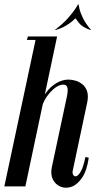

<svg xmlns="http://www.w3.org/2000/svg" viewBox="-46 -869 474 895"><path d="M63.5 -17.5 136.2 -359.2Q145 -404 167 -434.8Q189 -465.5 217.2 -481.8Q245.5 -498 272.8 -498Q288.8 -498 306.6 -492.8Q324.5 -487.5 339.1 -475.2Q353.8 -463 360.1 -443Q366.5 -423 361 -393.8L293.5 -75.5Q290 -61 295.8 -52.8Q301.5 -44.5 311.2 -48.2Q321 -52 332.1 -72.6Q343.2 -93.2 352.2 -137.2L367.8 -133.8Q359 -73.5 336.8 -40.8Q314.5 -8 287.8 1.4Q261 10.8 237.1 1.4Q213.2 -8 200.9 -31.8Q188.5 -55.5 195.5 -89.2L266.5 -422Q271.8 -449.5 267.8 -462Q263.8 -474.5 249.5 -474.5Q233.2 -474.5 216.9 -463.8Q200.5 -453 186.5 -437Q172.5 -421 163.1 -404.1Q153.8 -387.2 151.2 -375.2L76.8 -21.5ZM-25.8 0 123.2 -699H220.2L72.2 0ZM79.2 -683 84.2 -699H133.2L129.2 -683ZM213 -729 210.2 -729.8Q247.8 -758.2 270.6 -784.2Q293.5 -810.2 305.2 -828Q317 -845.8 318.2 -848.8H320.2L306.8 -785Q305.5 -783 294.1 -772.8Q282.8 -762.5 262.6 -750.1Q242.5 -737.8 213 -729ZM375.5 -729Q337.2 -742.5 322 -762.1Q306.8 -781.8 304.8 -785L318.2 -848.8H320.2Q320.5 -845.8 324.4 -828Q328.2 -810.2 340.9 -784.2Q353.5 -758.2 378.2 -729.8Z"/></svg>

Font: Emberly Black
Style: Italic
Weight: 900
Italic angle: -12°
Designer: Rajesh Rajput
Foundry: Rajesh Rajput
Version: Version 1.000